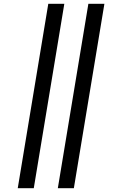

<svg xmlns="http://www.w3.org/2000/svg" viewBox="-20 -843 640 1006"><path d="M283 143 443 -823H527L367 143ZM73 143 233 -823H317L157 143Z"/></svg>

Font: Iosevka Custom Oblique
Style: Regular
Weight: 400
Italic angle: -9°
Designer: Belleve Invis
Foundry: Belleve Invis
Version: Version 27.0.1